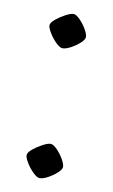

<svg xmlns="http://www.w3.org/2000/svg" viewBox="-67 -554 350 597"><g transform="rotate(10 108.0 -255.5)"><path d="M101 5Q93 5 80.5 -7Q68 -19 58.5 -34.5Q49 -50 49 -58Q49 -67 62.5 -78Q76 -89 92 -97.5Q108 -106 117 -106Q125 -106 137 -94Q149 -82 158 -66.5Q167 -51 167 -42Q167 -34 155 -23Q143 -12 127.5 -3.5Q112 5 101 5ZM101 -405Q93 -405 80.5 -417Q68 -429 58.5 -444.5Q49 -460 49 -468Q49 -477 62.5 -488Q76 -499 92 -507.5Q108 -516 117 -516Q125 -516 137 -504Q149 -492 158 -476.5Q167 -461 167 -452Q167 -444 155 -433Q143 -422 127.5 -413.5Q112 -405 101 -405Z"/></g></svg>

Font: Texturina Thin
Style: Regular
Weight: 100
Designer: Guillermo Torres Carreño
Foundry: Omnibus-Type
Version: Version 1.002; ttfautohint (v1.8.3)